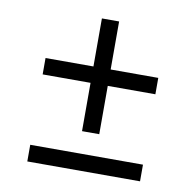

<svg xmlns="http://www.w3.org/2000/svg" viewBox="-66 -711 689 681"><g transform="rotate(10 278.0 -371.0)"><path d="M247.5 -238.5V-412.5H75V-471.5H247.5V-644.5H309.5V-471.5H481V-412.5H309.5V-238.5ZM75 -99V-159H481V-99Z"/></g></svg>

Font: Libre Caslon Text SemiBold
Style: Regular
Weight: 600
Designer: Pablo Impallari, Rodrigo Fuenzalida, Katja Schimmel
Foundry: Pablo Impallari, Rodrigo Fuenzalida
Version: Version 2.000